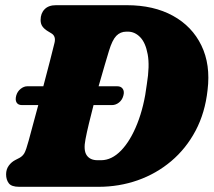

<svg xmlns="http://www.w3.org/2000/svg" viewBox="-20 -720 823 740"><path d="M3.5 -48Q3.5 -67.5 14 -81.8Q24.5 -96 39.5 -103.5L55 -111.5Q67 -118 73.8 -129.5Q80.5 -141 90.5 -178Q98 -207 107.8 -242.2Q117.5 -277.5 127.5 -315H64.5Q50 -315 44 -324.8Q38 -334.5 42.5 -351.5Q47 -367.5 59.5 -377.5Q72 -387.5 85.5 -387.5H147Q160.5 -439 172.2 -483.8Q184 -528.5 190 -554.5Q196.5 -580.5 178 -591.5L164 -600Q151.5 -607.5 144 -617.5Q136.5 -627.5 136.5 -643Q136.5 -668.5 151.8 -684.2Q167 -700 196 -700H468.5Q572.5 -700 646.5 -659.2Q720.5 -618.5 756.2 -544.8Q792 -471 780 -373Q770.5 -285.5 733.8 -216.2Q697 -147 639.8 -98.8Q582.5 -50.5 510.8 -25.2Q439 0 359.5 0H54Q24 0 13.8 -13.8Q3.5 -27.5 3.5 -48ZM369.5 -102.5Q410.5 -102.5 446.8 -140Q483 -177.5 509.2 -243.8Q535.5 -310 546 -396Q557.5 -466 549.2 -510.8Q541 -555.5 520.2 -576.8Q499.5 -598 473 -598H467Q444 -598 428.2 -581.8Q412.5 -565.5 400 -524Q394.5 -507 383.8 -469.8Q373 -432.5 360 -387.5H432Q446.5 -387.5 453.2 -377.5Q460 -367.5 455.5 -351.5Q451 -334.5 438.5 -324.8Q426 -315 411.5 -315H340.5Q331 -278.5 322.8 -244.2Q314.5 -210 309.5 -183.5Q301 -141 314 -121.8Q327 -102.5 356 -102.5Z"/></svg>

Font: Fraunces 72pt SuperSoft Black
Style: Italic
Weight: 900
Italic angle: -16°
Version: Version 1.000;[b76b70a41]